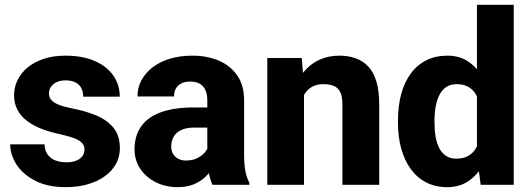

<svg xmlns="http://www.w3.org/2000/svg" viewBox="-20 -770 2211 800"><path d="M332 -147Q332 -161.6 323 -172.9Q314 -184.1 290.8 -193.4Q267.6 -202.6 225.6 -211.9Q186 -220.2 151.9 -233.6Q117.7 -247.1 92.3 -266.4Q66.9 -285.6 52.7 -312.3Q38.6 -338.9 38.6 -373Q38.6 -406.2 53 -436Q67.4 -465.8 95 -488.8Q122.6 -511.7 162.4 -524.9Q202.1 -538.1 252.9 -538.1Q322.8 -538.1 373.5 -516.4Q424.3 -494.6 451.7 -455.8Q479 -417 479 -367.2H326.7Q326.7 -387.7 318.8 -402.8Q311 -418 294.9 -426.5Q278.8 -435.1 252.4 -435.1Q231.9 -435.1 216.6 -428Q201.2 -420.9 192.6 -408.7Q184.1 -396.5 184.1 -380.4Q184.1 -369.1 189.2 -360.1Q194.3 -351.1 205.3 -343.5Q216.3 -335.9 234.1 -330.1Q252 -324.2 277.8 -318.8Q333 -308.6 378.7 -290Q424.3 -271.5 451.9 -238.8Q479.5 -206.1 479.5 -152.3Q479.5 -117.2 463.6 -87.9Q447.8 -58.6 418 -36.6Q388.2 -14.6 346.7 -2.4Q305.2 9.8 252.9 9.8Q178.2 9.8 126.5 -17.1Q74.7 -43.9 48.6 -84.7Q22.5 -125.5 22.5 -168.5H165.5Q166.5 -142.1 179 -125.5Q191.4 -108.9 211.4 -101.3Q231.4 -93.8 256.3 -93.8Q281.2 -93.8 297.9 -100.6Q314.5 -107.4 323.2 -119.4Q332 -131.3 332 -147Z M843.8 -126V-352.5Q843.8 -376.5 836.4 -393.6Q829.1 -410.6 813.5 -420.4Q797.9 -430.2 772.9 -430.2Q752 -430.2 736.6 -422.9Q721.2 -415.5 713.1 -401.9Q705.1 -388.2 705.1 -368.2H552.7Q552.7 -403.8 568.8 -434.6Q585 -465.3 615 -488.8Q645 -512.2 687 -525.1Q729 -538.1 781.2 -538.1Q843.3 -538.1 891.8 -517.3Q940.4 -496.6 968.8 -455.3Q997.1 -414.1 997.1 -351.6V-130.4Q997.1 -82.5 1002.7 -55.4Q1008.3 -28.3 1019 -8.3V0H865.2Q854.5 -22.9 849.1 -56.9Q843.8 -90.8 843.8 -126ZM862.8 -322.3 863.8 -238.3H788.1Q762.7 -238.3 744.4 -231.9Q726.1 -225.6 714.8 -214.6Q703.6 -203.6 698.5 -189.2Q693.4 -174.8 693.4 -157.7Q693.4 -141.6 701.2 -128.7Q709 -115.7 722.7 -108.4Q736.3 -101.1 754.4 -101.1Q784.2 -101.1 805.4 -112.8Q826.7 -124.5 838.4 -141.4Q850.1 -158.2 850.1 -172.9L886.7 -109.4Q877.9 -89.8 865.2 -69.1Q852.5 -48.3 833 -30.5Q813.5 -12.7 785.9 -1.5Q758.3 9.8 719.7 9.8Q669.9 9.8 629.4 -10.5Q588.9 -30.8 564.7 -66.4Q540.5 -102.1 540.5 -148.4Q540.5 -189.9 555.7 -222.2Q570.8 -254.4 601.3 -276.9Q631.8 -299.3 678.2 -310.8Q724.6 -322.3 786.6 -322.3Z M1246.6 -415.5V0H1093.8V-528.3H1237.3ZM1226.6 -282.7 1188.5 -281.7Q1188.5 -341.3 1203.1 -388.7Q1217.8 -436 1244.9 -469.5Q1272 -502.9 1309.8 -520.5Q1347.7 -538.1 1393.6 -538.1Q1430.7 -538.1 1461.4 -527.3Q1492.2 -516.6 1514.4 -492.9Q1536.6 -469.2 1548.3 -430.4Q1560.1 -391.6 1560.1 -335V0H1406.7V-335.4Q1406.7 -368.7 1397.5 -386.7Q1388.2 -404.8 1370.4 -412.1Q1352.5 -419.4 1327.1 -419.4Q1300.3 -419.4 1281.2 -408.9Q1262.2 -398.4 1250 -379.9Q1237.8 -361.3 1232.2 -336.4Q1226.6 -311.5 1226.6 -282.7Z M1967.3 -118.2V-750H2120.6V0H1982.9ZM1638.2 -257.8V-268.1Q1638.2 -328.1 1651.6 -377.7Q1665 -427.2 1691.2 -463.1Q1717.3 -499 1755.9 -518.6Q1794.4 -538.1 1844.2 -538.1Q1890.1 -538.1 1924.3 -517.8Q1958.5 -497.6 1982.7 -461.2Q2006.8 -424.8 2022 -375.7Q2037.1 -326.7 2044.9 -269.5V-252Q2037.6 -197.3 2022.2 -149.9Q2006.8 -102.5 1982.7 -66.7Q1958.5 -30.8 1924.1 -10.5Q1889.6 9.8 1843.3 9.8Q1793.5 9.8 1755.1 -10.3Q1716.8 -30.3 1690.9 -66.4Q1665 -102.5 1651.6 -151.4Q1638.2 -200.2 1638.2 -257.8ZM1790.5 -268.1V-257.8Q1790.5 -226.6 1795.2 -199.7Q1799.8 -172.9 1810.5 -152.3Q1821.3 -131.8 1838.9 -120.4Q1856.4 -108.9 1881.8 -108.9Q1916 -108.9 1938 -124.8Q1960 -140.6 1971.2 -168.9Q1982.4 -197.3 1982.9 -234.9V-286.1Q1982.9 -317.4 1976.6 -342.3Q1970.2 -367.2 1957.8 -384.3Q1945.3 -401.4 1926.8 -410.4Q1908.2 -419.4 1882.8 -419.4Q1857.9 -419.4 1840.3 -408Q1822.8 -396.5 1811.8 -376Q1800.8 -355.5 1795.7 -327.9Q1790.5 -300.3 1790.5 -268.1Z"/></svg>

Font: Roboto ExtraBold
Style: Regular
Weight: 800
Designer: Christian Robertson
Foundry: Google
Version: Version 3.009; 2024